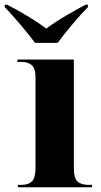

<svg xmlns="http://www.w3.org/2000/svg" viewBox="-62 -786 424 806"><path d="M85 -606H180Q205 -640 241.5 -683.5Q278 -727 307 -756V-766H297Q264 -749 217 -721.5Q170 -694 132 -666Q95 -694 48.5 -721.5Q2 -749 -32 -766H-42V-756Q-14 -727 23 -683.5Q60 -640 85 -606ZM13 0H324V-10H308Q279 -10 263.5 -24Q248 -38 248 -80V-536H11V-526H31Q54 -526 70.5 -513Q87 -500 87 -462V-82Q87 -39 72 -24.5Q57 -10 29 -10H13Z"/></svg>

Font: Noto Serif Display SemiCondensed Extra
Style: Regular
Weight: 800
Width: 4
Designer: Monotype Design Team
Foundry: Monotype Imaging Inc.
Version: Version 1.900